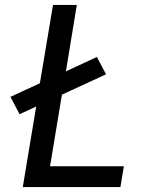

<svg xmlns="http://www.w3.org/2000/svg" viewBox="-20 -755 640 775"><path d="M72 0 126 -325 59 -294 22 -364 141 -419 194 -735H290L246 -467L371 -525L408 -455L230 -373L182 -84H480L466 0Z"/></svg>

Font: Iosevka SS04 Medium Extended
Style: Italic
Weight: 500
Width: 7
Italic angle: -9°
Monospace: yes
Designer: Belleve Invis
Foundry: Belleve Invis
Version: Version 19.0.0; ttfautohint (v1.8.4)